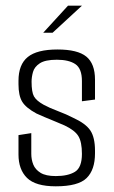

<svg xmlns="http://www.w3.org/2000/svg" viewBox="-20 -649 400 675"><path d="M176 6Q105 6 75 -23.5Q45 -53 45 -106V-174L90 -181V-108Q90 -88 97 -70.5Q104 -53 122.5 -41.5Q141 -30 176 -30Q219 -30 243.5 -45Q268 -60 268 -108Q268 -150 255.5 -170.5Q243 -191 207 -208Q198 -212 177.5 -220.5Q157 -229 136.5 -237.5Q116 -246 108 -250Q71 -270 58 -291.5Q45 -313 45 -353V-365Q45 -422 77.5 -448.5Q110 -475 182 -475Q253 -475 283.5 -450Q314 -425 314 -369V-299L268 -293V-364Q268 -408 245 -423.5Q222 -439 180 -439Q139 -439 120 -426.5Q101 -414 96 -396Q91 -378 91 -362Q91 -325 99.5 -310Q108 -295 133 -281Q153 -270 183.5 -258.5Q214 -247 237 -235Q281 -215 297.5 -190.5Q314 -166 314 -119V-110Q314 -52 284.5 -23Q255 6 176 6ZM132 -534 219 -629H268L165 -534Z"/></svg>

Font: Smooch Sans
Style: Regular
Weight: 400
Designer: Robert E. Leuschke
Foundry: Robert E. Leuschke
Version: Version 1.010; ttfautohint (v1.8.3)